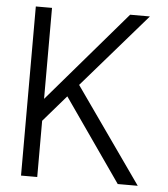

<svg xmlns="http://www.w3.org/2000/svg" viewBox="-51 -756 703 803"><g transform="rotate(5 300.0 -355.0)"><path d="M67 0V-710H135V-328L463 -710H546L276 -399L557 0H473L231 -347L135 -236V0Z"/></g></svg>

Font: Geist Mono Light
Style: Regular
Weight: 300
Monospace: yes
Designer: Basement.studio, Andrés Briganti, Mateo Zaragoza
Foundry: Basement.studio, Vercel, Andrés Briganti, Guido Ferreyra, Mateo Zaragoza
Version: Version 1.500; ttfautohint (v1.8.4.7-5d5b)